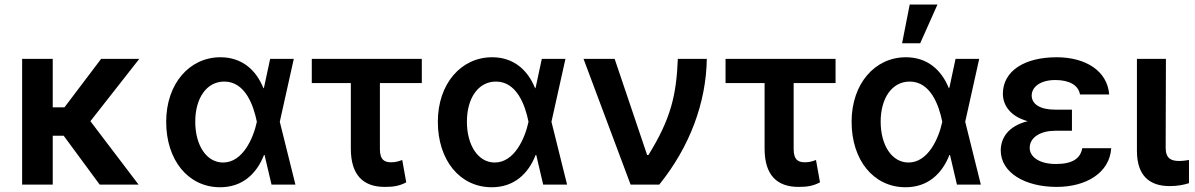

<svg xmlns="http://www.w3.org/2000/svg" viewBox="-20 -801 5183 833"><path d="M208.8 -545.5H76V0H208.8V-212H256.4L412.6 0H581.3L372.2 -275.2L584.2 -545.5H418.7L259.6 -335.2H208.8Z M933.2 11.4C1032.3 12.1 1093.8 -47.9 1125.4 -128.6H1127.8L1158 0H1261.7L1193.9 -272.7L1254.6 -545.5H1152L1125.7 -422.6L1123.2 -417.6C1090.9 -498.6 1028.8 -552.6 936.4 -552.6C802.2 -552.6 701 -438.2 701 -272.7C701 -106.5 795.8 10.3 933.2 11.4ZM827.1 -273.1C827.1 -375 876.1 -447.1 953.1 -447.1C1043.3 -447.1 1079.5 -345.2 1094.1 -274.1V-271.3C1079.2 -202.1 1033.7 -95.9 947.8 -95.9C875.7 -95.9 827.1 -170.8 827.1 -273.1Z M1810 -545.5H1332.7V-440.7H1502.1V-156.2C1502.1 -41.9 1555.4 9.9 1649.1 9.9C1685 9.9 1711.6 6.4 1742.5 -9.9L1725.1 -106.9C1710.9 -101.9 1698.2 -96.9 1677.6 -96.9C1650.9 -96.9 1628.2 -104.8 1628.2 -154.1V-440.7H1810Z M2111.9 11.4C2210.9 12.1 2272.4 -47.9 2304 -128.6H2306.5L2336.6 0H2440.3L2372.5 -272.7L2433.2 -545.5H2330.6L2304.3 -422.6L2301.8 -417.6C2269.5 -498.6 2207.4 -552.6 2115.1 -552.6C1980.8 -552.6 1879.6 -438.2 1879.6 -272.7C1879.6 -106.5 1974.4 10.3 2111.9 11.4ZM2005.7 -273.1C2005.7 -375 2054.7 -447.1 2131.7 -447.1C2221.9 -447.1 2258.2 -345.2 2272.7 -274.1V-271.3C2257.8 -202.1 2212.4 -95.9 2126.4 -95.9C2054.3 -95.9 2005.7 -170.8 2005.7 -273.1Z M2715.9 0H2840.2C2973.4 -165.1 3043.7 -356.5 3046.5 -545.5H2920.8C2914.4 -389.9 2891.7 -287.3 2793.3 -128.6H2787.6L2646.7 -545.5H2511.7Z M3605.1 -545.5H3127.8V-440.7H3297.2V-156.2C3297.2 -41.9 3350.5 9.9 3444.2 9.9C3480.1 9.9 3506.7 6.4 3537.6 -9.9L3520.2 -106.9C3506 -101.9 3493.3 -96.9 3472.7 -96.9C3446 -96.9 3423.3 -104.8 3423.3 -154.1V-440.7H3605.1Z M3907 11.4C4006 12.1 4067.5 -47.9 4099.1 -128.6H4101.6L4131.7 0H4235.4L4167.6 -272.7L4228.3 -545.5H4125.7L4099.4 -422.6L4096.9 -417.6C4064.6 -498.6 4002.5 -552.6 3910.2 -552.6C3775.9 -552.6 3674.7 -438.2 3674.7 -272.7C3674.7 -106.5 3769.5 10.3 3907 11.4ZM3800.8 -273.1C3800.8 -375 3849.8 -447.1 3926.8 -447.1C4017 -447.1 4053.3 -345.2 4067.8 -274.1V-271.3C4052.9 -202.1 4007.5 -95.9 3921.5 -95.9C3849.4 -95.9 3800.8 -170.8 3800.8 -273.1ZM3893.8 -613.3H3972.3L4047.2 -781.2H3926.8Z M4630.7 -325.3H4557.5C4492.2 -325.3 4456.3 -349.4 4456 -386.4C4456.3 -424 4493.6 -453.8 4558.6 -453.8C4618.6 -453.8 4658.7 -431.8 4665.5 -391.3H4792.3C4784.1 -492.9 4691.1 -552.6 4563.9 -552.6C4427.6 -552.6 4331.3 -495 4331 -394.2C4331.3 -346.6 4360.4 -296.9 4438.6 -275.2C4353.7 -253.9 4322.1 -202.1 4321.7 -148.4C4322.1 -51.8 4426.8 9.9 4564.6 9.9C4691.4 9.9 4794 -50.4 4801.1 -158H4675.4C4667.3 -112.6 4632.1 -89.5 4561.1 -89.5C4489.7 -89.5 4447.4 -120 4447.4 -159.4C4447.4 -206.3 4496.4 -233.7 4557.5 -233.7H4630.7Z M4912.6 -545.5V-147C4912.6 -36.2 4969.5 6.4 5055 6.4C5088.8 6.4 5117.2 0.7 5138.5 -6.4V-106.9C5128.6 -105.1 5110.8 -102.6 5096.2 -102.6C5061.8 -102.6 5037.6 -112.9 5037.3 -158.7L5038.4 -545.5Z"/></svg>

Font: Margiela Sans Semi Bold
Style: Regular
Weight: 600
Designer: Stefan Endress, Andreas Faust
Version: Version 1.100;FEAKit 1.0